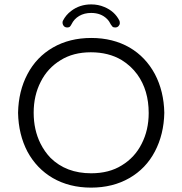

<svg xmlns="http://www.w3.org/2000/svg" viewBox="-20 -856 833 877"><path d="M268.6 -741.2Q274.4 -730.5 287.1 -730.5Q295.9 -730.5 299.8 -734.9Q303.7 -739.3 306.6 -745.1Q318.4 -769.5 341.8 -783.2Q365.2 -796.9 396.5 -796.9Q441.4 -796.9 468.8 -769.5Q479.5 -758.8 486.3 -744.1Q489.3 -739.3 493.2 -734.9Q497.1 -730.5 505.9 -730.5Q515.6 -730.5 521.5 -736.8Q527.3 -743.2 527.3 -750.5Q527.3 -757.8 525.4 -761.7Q503.9 -804.7 456.1 -824.2Q428.7 -835.9 396.5 -835.9Q343.8 -835.9 304.7 -805.7Q281.2 -788.1 267.6 -761.7Q265.6 -757.8 265.6 -752.9Q265.6 -746.1 268.6 -741.2ZM105.5 -517.6Q64.5 -440.4 62.5 -340.8Q64.5 -241.2 105.5 -163.1Q147.5 -85.9 220.7 -43Q296.9 1 396 1Q495.1 1 570.8 -42.5Q646.5 -85.9 687.5 -164.1Q728.5 -242.2 730.5 -340.8Q728.5 -439.5 687.5 -517.6Q645.5 -595.7 572.3 -638.7Q496.1 -682.6 397 -682.6Q297.9 -682.6 222.2 -639.2Q146.5 -595.7 105.5 -517.6ZM607.4 -515.6Q659.2 -443.4 659.2 -339.8Q659.2 -261.7 627 -199.2Q595.7 -136.7 536.1 -100.6Q478.5 -64.5 396.5 -64.5Q282.2 -64.5 210.9 -134.8Q183.6 -163.1 165 -200.2Q133.8 -262.7 133.8 -341.3Q133.8 -419.9 166 -482.4Q197.3 -544.9 256.8 -581.1Q314.5 -617.2 395 -617.2Q475.6 -617.2 535.2 -582Q578.1 -555.7 607.4 -515.6Z"/></svg>

Font: FakePearl
Style: ExtraLight
Weight: 300
Version: Version 1.2